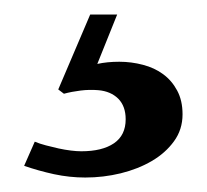

<svg xmlns="http://www.w3.org/2000/svg" viewBox="-20 -20 284 264"><path d="M231 137.2Q231 118.2 223.6 104.5Q216.3 90.8 204.3 82Q192.4 73.2 176.5 69.1Q160.6 64.9 144 64.9Q127.4 64.9 113.8 67.9L141.1 0H104L60.1 103L67.9 108.9Q78.6 106 90.8 104.5Q103 103 115.2 104Q132.3 105.5 142.6 115.7Q152.8 126 152.8 144Q152.8 166 136.7 177Q120.6 188 91.8 188Q85.4 188 77.4 187Q69.3 186 60.5 184.1Q51.8 182.1 43.2 179.9Q34.7 177.7 27.8 174.8L13.2 208Q32.7 214.8 54.2 219.5Q75.7 224.1 97.2 224.1Q122.1 224.1 146 218.3Q169.9 212.4 188.7 201.4Q207.5 190.4 219.2 174.3Q231 158.2 231 137.2Z"/></svg>

Font: Galatia SIL
Style: Regular
Weight: 400
Designer: Development by SIL's NRSI team
Version: Version 2.1